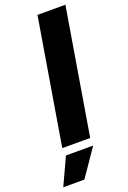

<svg xmlns="http://www.w3.org/2000/svg" viewBox="-232 -777 692 1034"><g transform="rotate(-20 114.5 -260.0)"><path d="M128 -720H288L168 0H8ZM13 44H169L62 200H-59Z"/></g></svg>

Font: Oak Sans ExtraBold
Style: Italic
Weight: 800
Italic angle: -9.49998°
Foundry: Erik Kennedy, Walven
Version: Version 1.000